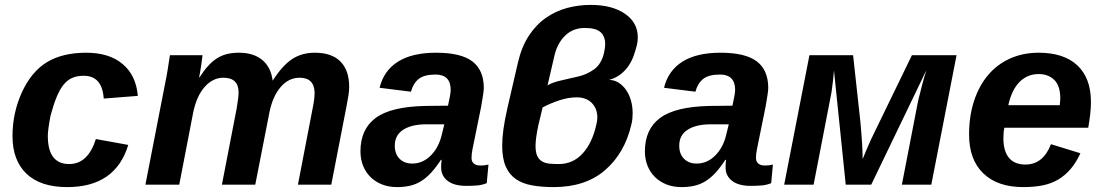

<svg xmlns="http://www.w3.org/2000/svg" viewBox="-20 -753 4497 783"><path d="M262 -84Q339 -84 371 -186L503 -162Q451 10 254 10Q145 10 88 -44.5Q31 -99 31 -198Q31 -292 69 -376Q108 -461 171.5 -499.5Q235 -538 332 -538Q425 -538 480 -492Q535 -446 542 -362L403 -351Q397 -444 321 -444Q295 -444 275 -435.5Q255 -427 239.5 -408Q224 -389 211 -357.5Q198 -326 186 -281Q175 -223 175 -199Q175 -84 262 -84Z M1202 -436Q1157 -436 1124.5 -398Q1092 -360 1079 -296L1021 0H885L945 -310Q953 -356 953 -376Q953 -436 891 -436Q848 -436 815 -399Q782 -362 768 -295L711 0H573L654 -416Q659 -439 663.5 -467Q668 -495 673 -528H806Q806 -526 804.5 -516.5Q803 -507 801 -490Q796 -456 792 -438H794Q812 -466 830 -485.5Q848 -505 867 -516.5Q886 -528 907.5 -533Q929 -538 954 -538Q1014 -538 1049.5 -508.5Q1085 -479 1092 -424Q1131 -485 1170.5 -511.5Q1210 -538 1264 -538Q1333 -538 1368.5 -502Q1404 -466 1404 -399Q1404 -383 1401 -363.5Q1398 -344 1393 -319L1331 0H1195L1254 -306Q1263 -349 1263 -374V-376Q1261 -436 1202 -436Z M1881 5Q1832 5 1805.5 -15.5Q1779 -36 1779 -70Q1779 -79 1779.5 -86.5Q1780 -94 1781 -101H1778Q1757 -69 1737.5 -48Q1718 -27 1697 -14Q1676 -1 1652 4.5Q1628 10 1600 10Q1565 10 1537.5 -1Q1510 -12 1490.5 -31.5Q1471 -51 1460.5 -77.5Q1450 -104 1450 -136Q1450 -226 1512 -272Q1574 -318 1714 -321L1807 -322Q1818 -371 1818 -386Q1818 -449 1756 -449Q1710 -449 1687.5 -431Q1665 -413 1656 -379L1528 -395Q1545 -465 1603 -501.5Q1661 -538 1758 -538Q1860 -538 1906.5 -502.5Q1953 -467 1953 -394Q1953 -378 1942 -317L1907 -145Q1903 -125 1903 -110Q1903 -98 1907.5 -91.5Q1912 -85 1918.5 -82Q1925 -79 1931.5 -78.5Q1938 -78 1942 -78Q1957 -78 1972 -82L1965 -6Q1945 2 1924 3.5Q1903 5 1881 5ZM1792 -246H1713Q1656 -245 1623 -223Q1590 -201 1590 -159Q1590 -125 1609.5 -105.5Q1629 -86 1661 -86Q1703 -86 1735.5 -117.5Q1768 -149 1781 -201Z M2577 -568Q2572 -548 2564.5 -526.5Q2557 -505 2544 -485.5Q2531 -466 2511.5 -450.5Q2492 -435 2464 -427Q2485 -427 2502.5 -416Q2520 -405 2533 -386.5Q2546 -368 2553 -343.5Q2560 -319 2560 -292Q2560 -281 2559 -269.5Q2558 -258 2555 -246Q2528 -129 2448 -59.5Q2368 10 2238 10Q2189 10 2150 3Q2111 -4 2084 -22.5Q2057 -41 2042.5 -74Q2028 -107 2028 -160Q2028 -219 2049 -311L2092 -497Q2107 -562 2136.5 -607Q2166 -652 2206 -680Q2246 -708 2292.5 -720.5Q2339 -733 2389 -733Q2476 -733 2528.5 -697Q2581 -661 2581 -601Q2581 -583 2577 -568ZM2176 -245Q2164 -189 2164 -158Q2164 -131 2171.5 -116Q2179 -101 2192 -94Q2205 -87 2222 -85.5Q2239 -84 2259 -84Q2316 -84 2355.5 -126.5Q2395 -169 2412 -245Q2414 -253 2415 -260Q2416 -267 2416 -274Q2416 -310 2393.5 -333Q2371 -356 2332 -356Q2298 -356 2261.5 -344Q2225 -332 2193 -315ZM2213 -405Q2233 -417 2268.5 -425Q2304 -433 2338 -441Q2373 -449 2402.5 -470Q2432 -491 2443 -536Q2448 -559 2448 -573Q2448 -605 2429 -622Q2410 -639 2365 -639Q2317 -639 2285 -608Q2253 -577 2241 -526Z M3041 5Q2992 5 2965.5 -15.5Q2939 -36 2939 -70Q2939 -79 2939.5 -86.5Q2940 -94 2941 -101H2938Q2917 -69 2897.5 -48Q2878 -27 2857 -14Q2836 -1 2812 4.5Q2788 10 2760 10Q2725 10 2697.5 -1Q2670 -12 2650.5 -31.5Q2631 -51 2620.5 -77.5Q2610 -104 2610 -136Q2610 -226 2672 -272Q2734 -318 2874 -321L2967 -322Q2978 -371 2978 -386Q2978 -449 2916 -449Q2870 -449 2847.5 -431Q2825 -413 2816 -379L2688 -395Q2705 -465 2763 -501.5Q2821 -538 2918 -538Q3020 -538 3066.5 -502.5Q3113 -467 3113 -394Q3113 -378 3102 -317L3067 -145Q3063 -125 3063 -110Q3063 -98 3067.5 -91.5Q3072 -85 3078.5 -82Q3085 -79 3091.5 -78.5Q3098 -78 3102 -78Q3117 -78 3132 -82L3125 -6Q3105 2 3084 3.5Q3063 5 3041 5ZM2952 -246H2873Q2816 -245 2783 -223Q2750 -201 2750 -159Q2750 -125 2769.5 -105.5Q2789 -86 2821 -86Q2863 -86 2895.5 -117.5Q2928 -149 2941 -201Z M3658 0 3724 -341Q3732 -373 3740 -404.5Q3748 -436 3758 -467L3533 0H3429L3381 -466L3377 -423L3371 -377Q3369 -367 3351 -273.5Q3333 -180 3298 0H3178L3281 -528H3459L3489 -254Q3498 -155 3498 -104Q3510 -135 3531 -182L3699 -528H3881L3778 0Z M4076 -232Q4072 -216 4072 -189Q4072 -137 4094.5 -109.5Q4117 -82 4162 -82Q4234 -82 4266 -165L4386 -128Q4368 -89 4345.5 -63Q4323 -37 4295 -20.5Q4267 -4 4232 3Q4197 10 4153 10Q4048 10 3990 -46Q3932 -102 3932 -204Q3932 -280 3952.5 -342Q3973 -404 4010 -447.5Q4047 -491 4099.5 -514.5Q4152 -538 4216 -538Q4319 -538 4374 -486Q4429 -434 4429 -337Q4429 -313 4426 -287Q4423 -261 4418 -232ZM4302 -324 4304 -351Q4304 -403 4279.5 -427Q4255 -451 4216 -451Q4170 -451 4138 -419Q4106 -387 4092 -324Z"/></svg>

Font: Libra Sans Modern
Style: Bold Italic
Weight: 700
Italic angle: -12°
Foundry: Stefan Peev, Context Ltd
Version: Version 1.000